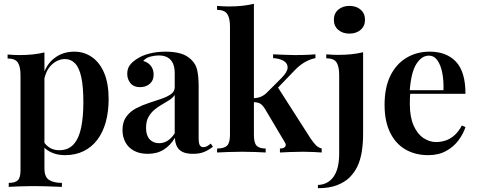

<svg xmlns="http://www.w3.org/2000/svg" viewBox="-20 -803 2510 1011"><path d="M214 -527V84Q214 129 238.5 144.5Q263 160 306 160V181Q282 180 238.5 178.5Q195 177 146 177Q112 177 78 178.5Q44 180 26 181V160Q60 160 74 146Q88 132 88 94V-407Q88 -452 74 -473.5Q60 -495 20 -495V-516Q52 -513 82 -513Q120 -513 153 -516.5Q186 -520 214 -527ZM371 -531Q423 -531 464 -502.5Q505 -474 528.5 -419Q552 -364 552 -281Q552 -215 537 -160.5Q522 -106 492.5 -67Q463 -28 420 -7Q377 14 322 14Q280 14 247 -2Q214 -18 199 -45L209 -59Q221 -38 242 -25Q263 -12 292 -12Q340 -12 368 -43.5Q396 -75 407.5 -132Q419 -189 419 -264Q419 -347 408 -397Q397 -447 375 -469.5Q353 -492 323 -492Q282 -492 249.5 -459.5Q217 -427 210 -365L203 -393Q219 -459 264 -495Q309 -531 371 -531Z M758 7Q715 7 685 -9.5Q655 -26 640 -54.5Q625 -83 625 -118Q625 -161 645 -188.5Q665 -216 696.5 -232.5Q728 -249 763 -260.5Q798 -272 829 -282.5Q860 -293 880 -307Q900 -321 900 -344V-417Q900 -449 890.5 -469.5Q881 -490 862.5 -500.5Q844 -511 816 -511Q795 -511 772 -505Q749 -499 734 -482Q760 -475 774.5 -456Q789 -437 789 -410Q789 -379 768.5 -361.5Q748 -344 717 -344Q684 -344 667 -365Q650 -386 650 -414Q650 -442 664 -460.5Q678 -479 703 -494Q728 -511 767 -521Q806 -531 852 -531Q896 -531 930 -521.5Q964 -512 988 -488Q1012 -465 1019 -431Q1026 -397 1026 -348V-74Q1026 -49 1032 -38.5Q1038 -28 1051 -28Q1061 -28 1070 -33Q1079 -38 1090 -47L1101 -30Q1079 -13 1055 -3Q1031 7 997 7Q962 7 941.5 -3Q921 -13 911.5 -32Q902 -51 901 -77Q877 -37 842 -15Q807 7 758 7ZM818 -49Q842 -49 862.5 -62Q883 -75 900 -101V-303Q890 -288 871.5 -276Q853 -264 832 -252Q811 -240 792.5 -224.5Q774 -209 761.5 -186.5Q749 -164 749 -129Q749 -90 768 -69.5Q787 -49 818 -49Z M1317 -783V-93Q1317 -51 1331 -36Q1345 -21 1379 -21V0Q1362 -1 1327 -2.5Q1292 -4 1256 -4Q1219 -4 1180.5 -2.5Q1142 -1 1123 0V-21Q1160 -21 1175.5 -36Q1191 -51 1191 -93V-663Q1191 -708 1176.5 -729.5Q1162 -751 1123 -751V-772Q1155 -769 1185 -769Q1223 -769 1256 -772.5Q1289 -776 1317 -783ZM1641 -517V-497Q1611 -491 1583 -474.5Q1555 -458 1528 -429L1429 -326L1440 -348L1616 -73Q1630 -53 1642.5 -39.5Q1655 -26 1674 -21V0Q1661 -1 1633 -2.5Q1605 -4 1577 -4Q1543 -4 1507.5 -2.5Q1472 -1 1454 0V-21Q1474 -21 1481.5 -30.5Q1489 -40 1479 -55L1375 -230Q1361 -252 1348 -258.5Q1335 -265 1313 -265V-285Q1338 -287 1354.5 -294Q1371 -301 1386 -316L1461 -391Q1494 -424 1494.5 -447Q1495 -470 1473.5 -482.5Q1452 -495 1418 -497V-517Q1445 -516 1478 -514.5Q1511 -513 1534 -513Q1552 -513 1572.5 -513.5Q1593 -514 1611.5 -515Q1630 -516 1641 -517Z M1654 188V171Q1707 169 1736.5 127.5Q1766 86 1766 5V-408Q1766 -453 1752 -474.5Q1738 -496 1698 -496V-517Q1730 -514 1760 -514Q1798 -514 1831 -517.5Q1864 -521 1892 -528V-101Q1892 -47 1885 -4Q1878 39 1862.5 72Q1847 105 1821 131Q1796 156 1755 172Q1714 188 1654 188ZM1820 -772Q1856 -772 1879 -752Q1902 -732 1902 -699Q1902 -666 1879 -646Q1856 -626 1820 -626Q1784 -626 1761 -646Q1738 -666 1738 -699Q1738 -732 1761 -752Q1784 -772 1820 -772Z M2243 -531Q2331 -531 2381 -478Q2431 -425 2431 -309H2094L2093 -328H2315Q2317 -377 2309 -418.5Q2301 -460 2283.5 -485Q2266 -510 2238 -510Q2200 -510 2172 -465.5Q2144 -421 2137 -320L2141 -314Q2139 -301 2138.5 -286Q2138 -271 2138 -256Q2138 -187 2158 -142Q2178 -97 2210 -76Q2242 -55 2276 -55Q2299 -55 2323 -62Q2347 -69 2370 -88Q2393 -107 2412 -142L2431 -134Q2420 -99 2394.5 -64.5Q2369 -30 2329 -8Q2289 14 2235 14Q2167 14 2115 -16Q2063 -46 2034 -105.5Q2005 -165 2005 -251Q2005 -342 2035.5 -404Q2066 -466 2120 -498.5Q2174 -531 2243 -531Z"/></svg>

Font: Playfair Display SemiBold
Style: Regular
Weight: 600
Designer: Claus Eggers Sørensen
Foundry: Claus Eggers Sørensen
Version: Version 1.203